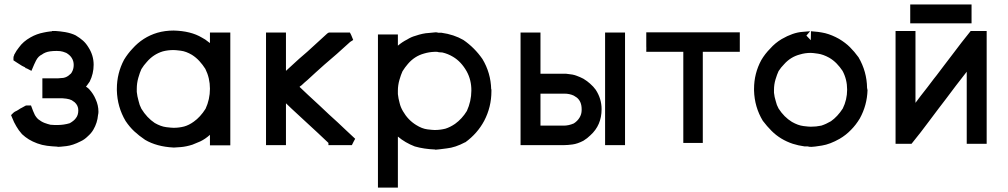

<svg xmlns="http://www.w3.org/2000/svg" viewBox="-20 -646 4496 856"><path d="M40 -388.7Q40 -394.5 43 -399.4V-401.4Q53.7 -421.9 64.5 -434.6Q83 -460.9 116.2 -479.5Q143.6 -495.1 174.8 -501Q187.5 -503.9 204.1 -505.9H205.1H210L211.9 -507.8H215.8H219.7H228.5Q246.1 -506.8 270.5 -502.9Q297.9 -498 317.4 -488.3Q336.9 -476.6 350.1 -464.8Q363.3 -453.1 374 -435.5Q397.5 -399.4 397.5 -357.4Q397.5 -317.4 379.9 -282.2Q370.1 -267.6 367.7 -265.1Q365.2 -262.7 363.3 -259.8Q374 -252.9 377.9 -248Q396.5 -227.5 406.2 -204.1Q418.9 -176.8 418.9 -147.5Q418.9 -140.6 417 -132.8Q414.1 -98.6 396.5 -68.4Q387.7 -52.7 371.1 -38.1Q356.4 -23.4 338.9 -15.6Q304.7 2 275.9 5.4Q247.1 8.8 237.3 8.8L236.3 7.8Q211.9 6.8 189.5 3.9Q167 1 146 -6.8Q125 -14.6 108.9 -24.4Q92.8 -34.2 78.1 -47.9Q62.5 -65.4 52.7 -83Q42 -100.6 34.2 -121.1L29.3 -132.8L38.1 -141.6Q42 -145.5 46.9 -148.4Q55.7 -152.3 61.5 -156.2Q71.3 -163.1 76.2 -165L86.9 -170.9L93.8 -174.8L97.7 -175.8H103.5H104.5H118.2Q127.9 -148.4 135.7 -132.8Q140.6 -124 149.4 -115.2Q164.1 -103.5 178.2 -98.1Q192.4 -92.8 205.1 -89.8Q239.3 -86.9 264.6 -90.8Q278.3 -92.8 291 -96.7Q309.6 -107.4 317.4 -118.2Q329.1 -131.8 329.1 -154.3Q329.1 -175.8 312.5 -190.4Q307.6 -194.3 299.8 -199.2Q290 -204.1 275.9 -206.1Q261.7 -208 256.8 -208H242.2H227.5H217.8H208H198.2H188.5H168.9V-226.6V-229.5V-232.4V-242.2V-251V-256.8V-262.7V-271.5V-279.3V-296.9H188.5H192.4H195.3H206.1H215.8H222.7H229.5H235.4H240.2Q252.9 -297.9 262.7 -298.8Q279.3 -301.8 292 -314.5Q296.9 -317.4 299.8 -323.2Q308.6 -337.9 308.6 -356.4Q308.6 -374 299.8 -387.7Q292 -400.4 275.4 -410.2Q271.5 -412.1 260.7 -415.5Q250 -418.9 232.9 -418.9Q215.8 -418.9 203.1 -417Q181.6 -414.1 166 -402.3Q159.2 -399.4 152.3 -392.6Q145.5 -385.7 140.6 -376Q133.8 -363.3 120.1 -330.1L101.6 -339.8L96.7 -341.8H94.7L91.8 -345.7Q84 -349.6 78.1 -352.5Q58.6 -365.2 55.7 -366.7Q52.7 -368.2 40 -377Z M916 -458V-470.7V-483.4V-501H934.6H937.5H941.4H944.3H946.3H953.1H960.9H966.8H972.7H980.5H988.3H1006.8V2H988.3H986.3H982.4H972.7H962.9H957H951.2H943.4H934.6H916V-15.6V-17.6V-21.5V-42V-44.9Q895.5 -26.4 873 -15.6Q855.5 -7.8 837.9 -1Q810.5 7.8 785.6 9.8Q760.7 11.7 757.3 11.7Q753.9 11.7 753.9 11.7H752.9Q678.7 7.8 627 -22.5Q599.6 -41 578.6 -60.5Q557.6 -80.1 540 -106.4Q502.9 -168.9 501 -243.2V-244.1V-250Q501 -319.3 533.2 -379.9Q549.8 -407.2 570.3 -428.7Q616.2 -480.5 681.6 -500Q715.8 -509.8 753.9 -509.8H754.9Q831.1 -507.8 879.9 -478.5Q895.5 -470.7 909.2 -459Q914.1 -455.1 916 -454.1ZM589.8 -250Q589.8 -249 589.8 -244.1V-242.2V-236.3Q591.8 -216.8 597.7 -196.3Q601.6 -177.7 610.4 -161.1Q634.8 -121.1 669.9 -97.7Q697.3 -82 721.2 -79.1Q745.1 -76.2 753.9 -76.2Q778.3 -76.2 800.8 -82Q822.3 -87.9 843.8 -103.5Q873 -124 896.5 -161.1Q916 -203.1 916 -250.5Q916 -297.9 895.5 -338.9Q883.8 -357.4 869.1 -373.5Q854.5 -389.6 835.9 -401.4Q809.6 -417 786.1 -419.9Q762.7 -422.9 753.9 -422.9Q728.5 -422.9 706.1 -417Q664.1 -404.3 634.8 -370.1Q621.1 -355.5 610.4 -337.9Q603.5 -323.2 596.7 -299.3Q589.8 -275.4 589.8 -250Z M1536.1 1H1527.3H1523.4H1518.6H1509.8H1500H1490.2H1480.5H1472.7H1463.9H1444.3V-8.8L1394.5 -55.7Q1367.2 -80.1 1343.8 -102.5Q1258.8 -180.7 1254.9 -185.5V-145.5V-111.3V-77.1V-47.9V-17.6V1H1236.3H1234.4H1230.5H1220.7H1210.9H1205.1H1199.2H1192.4H1184.6H1166V-501H1184.6H1186.5H1190.4H1199.2H1209H1214.8H1220.7H1228.5H1236.3H1254.9V-330.1L1313.5 -383.8L1349.6 -415L1439.5 -497.1L1446.3 -501H1453.1H1454.1H1456.1H1469.7H1483.4H1494.1H1503.9H1515.6H1527.3H1540Q1546.9 -488.3 1548.8 -482.4L1554.7 -467.8L1541 -459L1481.4 -405.3Q1454.1 -380.9 1425.8 -357.4Q1407.2 -339.8 1387.7 -323.2Q1369.1 -306.6 1350.6 -289.1Q1343.8 -283.2 1337.9 -278.3L1324.2 -265.6Q1319.3 -262.7 1315.4 -258.8L1353.5 -222.7Q1380.9 -198.2 1404.3 -175.8Q1427.7 -153.3 1447.3 -135.3Q1466.8 -117.2 1485.4 -100.6Q1490.2 -95.7 1519.5 -68.4L1563.5 -27.3L1556.6 -14.6L1553.7 -8.8L1548.8 1Z M1753.9 -37.1V190.4H1735.4H1733.4H1729.5H1720.7H1710.9H1704.1H1698.2H1691.4H1683.6H1665V-492.2H1683.6H1685.5H1689.5H1698.2H1708H1713.9H1720.7H1728.5H1735.4H1753.9V-474.6V-470.7V-467.8V-446.3V-442.4Q1773.4 -459 1794.9 -469.7Q1813.5 -481.4 1832 -486.3Q1866.2 -498 1891.6 -499Q1917 -502 1922.4 -502Q1927.7 -502 1934.6 -500H1946.3H1948.2Q2003.9 -492.2 2045.9 -467.8Q2095.7 -433.6 2130.9 -382.8Q2168 -321.3 2169.9 -248H2170.9V-239.3Q2170.9 -168.9 2138.7 -107.4Q2108.4 -50.8 2054.7 -11.7H2053.7Q2009.8 11.7 1971.7 15.6Q1935.5 20.5 1920.9 21.5L1919.9 20.5Q1870.1 18.6 1829.1 6.8Q1786.1 -9.8 1753.9 -37.1ZM1925.8 -415H1918Q1892.6 -414.1 1870.1 -407.2Q1828.1 -395.5 1798.8 -361.3Q1785.2 -345.7 1774.4 -328.1Q1767.6 -313.5 1760.7 -289.6Q1753.9 -265.6 1753.9 -242.2Q1753.9 -238.3 1753.9 -232.4V-226.6Q1755.9 -207 1761.7 -186.5Q1765.6 -168.9 1776.4 -150.4Q1798.8 -111.3 1835 -88.9Q1861.3 -72.3 1885.3 -69.3Q1909.2 -66.4 1918 -66.4Q1942.4 -66.4 1965.8 -72.3Q1987.3 -79.1 2008.8 -93.8Q2040 -116.2 2061.5 -151.4Q2081.1 -194.3 2081.5 -241.7Q2082 -289.1 2060.5 -328.1Q2036.1 -371.1 2000 -392.6Q1977.5 -406.2 1952.1 -412.1Q1948.2 -412.1 1943.8 -412.6Q1939.5 -413.1 1938.5 -413.1H1936.5Q1931.6 -415 1925.8 -415Z M2495.1 1H2455.1H2414.1H2387.7H2360.4H2340.8H2320.3H2300.8V-501H2319.3H2322.3H2326.2H2335H2344.7H2350.6H2356.4H2364.3H2371.1H2389.6V-481.4V-477.5V-473.6V-431.6V-389.6V-361.3V-333V-322.3V-317.4H2397.5H2423.8H2442.4H2462.9H2481.4H2493.2H2502H2502.9Q2506.8 -316.4 2509.8 -316.4H2510.7Q2534.2 -314.5 2549.8 -308.6Q2566.4 -302.7 2581.1 -294.9Q2598.6 -284.2 2610.4 -273.4Q2626 -259.8 2635.7 -246.1Q2662.1 -206.1 2662.1 -159.2Q2662.1 -87.9 2612.3 -43Q2598.6 -29.3 2581.1 -18.6Q2554.7 -4.9 2532.7 -2Q2510.7 1 2495.1 1ZM2702.1 -501H2705.1H2707H2713.9H2720.7H2726.6H2732.4H2740.2H2749H2766.6V1H2749H2746.1H2742.2H2733.4H2723.6H2717.8H2711.9H2704.1H2696.3H2677.7V-501H2696.3H2698.2ZM2496.1 -228.5H2480.5H2463.9H2441.4H2419.9H2398.4H2389.6V-210.9V-179.7V-148.4V-106.4V-85.9H2394.5H2415H2435.5Q2463.9 -85.9 2493.2 -85.9Q2515.6 -85.9 2538.1 -95.7Q2545.9 -100.6 2552.7 -107.4Q2558.6 -113.3 2563.5 -121.1Q2573.2 -136.7 2573.2 -155.3Q2573.2 -157.2 2573.2 -158.2V-159.2Q2573.2 -193.4 2551.8 -210.9Q2544.9 -215.8 2538.1 -219.7Q2519.5 -228.5 2496.1 -228.5Z M3113.3 -415V-8.8H3095.7H3092.8H3090.8H3081.1H3071.3H3065.4H3058.6H3050.8H3043.9H3026.4V-415H3011.7H2977.5H2952.1H2925.8H2904.3H2880.9H2862.3Q2862.3 -426.8 2861.3 -438.5V-447.3V-457V-461.9V-468.8V-476.6V-484.4V-502H3278.3V-484.4V-481.4V-478.5V-474.6V-472.7Q3278.3 -473.6 3278.3 -466.8V-460V-453.1V-448.2V-440.4V-432.6V-415H3258.8H3254.9H3251H3214.8H3176.8H3151.4H3126ZM2862.3 -407.2Q2862.3 -407.2 2862.3 -407.2ZM2862.3 -415H2861.3V-432.6Q2862.3 -422.9 2862.3 -415Z M3723.6 -27.3Q3680.7 -2.9 3644.5 2.9Q3608.4 8.8 3597.7 8.8Q3586.9 8.8 3581.1 6.8H3569.3H3567.4Q3539.1 2.9 3514.6 -4.9Q3459 -23.4 3419.9 -62.5Q3399.4 -83 3380.9 -107.4Q3343.8 -168.9 3341.8 -242.2V-243.2V-250Q3341.8 -318.4 3374 -377.9Q3390.6 -406.2 3414.1 -429.7Q3435.5 -454.1 3464.8 -471.7Q3515.6 -501 3557.6 -503.9Q3589.8 -506.8 3591.8 -506.8L3575.2 -487.3L3594.7 -466.8L3595.7 -506.8Q3628.9 -504.9 3659.2 -498Q3689.5 -490.2 3720.7 -472.7Q3750 -455.1 3769.5 -435.5Q3789.1 -416 3807.6 -390.6Q3844.7 -327.1 3845.7 -253.9Q3846.7 -249 3847.7 -244.1Q3845.7 -176.8 3813.5 -118.2Q3795.9 -88.9 3774.4 -67.4Q3752 -43.9 3723.6 -27.3ZM3430.7 -245.1Q3430.7 -244.1 3430.7 -241.2V-238.3V-232.4Q3432.6 -213.9 3438.5 -195.3Q3442.4 -177.7 3451.2 -162.1Q3475.6 -124 3510.7 -102.5Q3538.1 -86.9 3562 -84Q3585.9 -81.1 3594.7 -81.1Q3619.1 -81.1 3641.6 -85.9Q3663.1 -92.8 3684.6 -105.5Q3713.9 -126 3737.3 -162.1Q3756.8 -201.2 3756.8 -246.6Q3756.8 -292 3736.3 -330.1Q3724.6 -347.7 3710 -362.8Q3695.3 -377.9 3676.8 -388.7Q3650.4 -403.3 3627 -406.7Q3603.5 -410.2 3594.7 -410.2Q3569.3 -410.2 3546.9 -403.3Q3504.9 -392.6 3475.6 -359.4Q3461.9 -345.7 3451.2 -329.1Q3444.3 -314.5 3437.5 -292Q3430.7 -269.5 3430.7 -245.1Z M4038.1 -566.4V-568.4V-572.3V-577.1V-584V-588.9V-593.8V-601.6V-608.4V-626H4311.5V-608.4V-605.5V-601.6V-593.8V-585.9V-581.1V-575.2V-568.4V-560.5V-542H4038.1V-560.5V-563.5ZM4035.2 -4.9H4033.2H4024.4H4016.6H4010.7H4004.9H3998H3991.2H3972.7V-507.8H3991.2H3994.1H3997.1H4005.9H4015.6H4022.5H4028.3H4036.1H4043H4061.5V-187.5L4085 -218.8Q4115.2 -256.8 4143.6 -294.9Q4144.5 -294.9 4188.5 -353.5L4232.4 -411.1Q4250 -433.6 4266.6 -456.1Q4284.2 -478.5 4307.6 -507.8H4316.4H4317.4H4318.4H4321.3H4324.2H4329.1H4335H4340.8H4346.7H4353.5H4360.4H4378.9V-4.9H4360.4H4357.4H4354.5H4345.7H4335.9H4329.1H4322.3H4314.5H4307.6H4290V-326.2Q4277.3 -310.5 4242.2 -264.6Q4207 -218.8 4196.3 -203.6Q4185.5 -188.5 4163.1 -160.2L4119.1 -101.6Q4094.7 -70.3 4085 -56.6Q4067.4 -35.2 4043.9 -4.9Z"/></svg>

Font: LeFont
Style: Default
Weight: 400
Designer: Leryon MEDIA
Version: Version 1.0